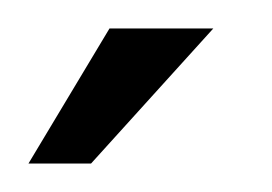

<svg xmlns="http://www.w3.org/2000/svg" viewBox="-20 -661 191 135"><path d="M0 -546 57 -641H130L44 -546Z"/></svg>

Font: Alumni Sans Thin Medium
Style: Regular
Weight: 500
Version: Version 1.018